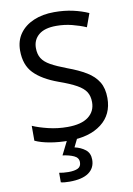

<svg xmlns="http://www.w3.org/2000/svg" viewBox="-103 -788 754 1091"><g transform="rotate(-10 274.5 -242.0)"><path d="M502 -191Q502 -96 433 -43Q364 10 247 10Q187 10 136 1Q85 -8 51 -24V-110Q87 -94 140.5 -81Q194 -68 251 -68Q331 -68 371.5 -99Q412 -130 412 -183Q412 -218 397 -242Q382 -266 345.5 -286.5Q309 -307 244 -330Q153 -363 106.5 -411Q60 -459 60 -542Q60 -599 89 -639.5Q118 -680 169.5 -702Q221 -724 288 -724Q347 -724 396 -713Q445 -702 485 -684L457 -607Q420 -623 376.5 -634Q333 -645 286 -645Q219 -645 185 -616.5Q151 -588 151 -541Q151 -505 166 -481Q181 -457 215 -438Q249 -419 307 -397Q370 -374 413.5 -347.5Q457 -321 479.5 -284Q502 -247 502 -191ZM356 139Q356 187 319 213.5Q282 240 208 240Q176 240 158 235V180Q167 182 182 183.5Q197 185 211 185Q247 185 266 175.5Q285 166 285 141Q285 115 258.5 103Q232 91 194 86L237 0H295L269 53Q305 61 330.5 81Q356 101 356 139Z"/></g></svg>

Font: Noto Sans Tifinagh Ahaggar
Style: Regular
Weight: 400
Designer: JamraPatel
Foundry: JamraPatel LLC
Version: Version 2.006; ttfautohint (v1.8.4.7-5d5b)